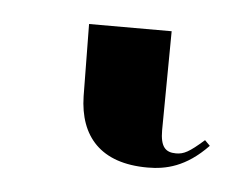

<svg xmlns="http://www.w3.org/2000/svg" viewBox="-28 41 277 220"><g transform="rotate(5 110.5 151.0)"><path d="M148 230C169 230 192 225 217 199L211 193C194 208 188 211 179 211C167 211 161 205 161 186L162 72H67L68 155C69 201 94 230 148 230Z"/></g></svg>

Font: Noto Serif Display Condensed
Style: Regular
Weight: 400
Width: 3
Designer: Monotype Design Team
Foundry: Monotype Imaging Inc.
Version: Version 2.009